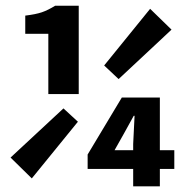

<svg xmlns="http://www.w3.org/2000/svg" viewBox="-20 -655 640 675"><path d="M149.9 -324.2V-536.1H68.8V-600.1Q105.5 -604.5 127 -611.8Q148.4 -619.1 173.8 -634.8H256.8V-324.2ZM397 -377 346.2 -424.8 507.8 -624 583 -550.8ZM448.2 0V-61H288.1V-111.8L408.2 -312H542V-127H592.8V-61H542V0ZM91.8 -27.8 17.1 -101.1 203.1 -273.9 253.9 -227.1ZM382.8 -127H448.2V-148.9L453.1 -248H450.2L416 -186Z"/></svg>

Font: Office Code Pro Bold
Style: Regular
Weight: 700
Designer: Nathan Rutzky & Paul D. Hunt
Foundry: Adobe Systems Incorporated
Version: Version 1.004;PS 001.004;hotconv 1.0.70;makeotf.lib2.5.58329